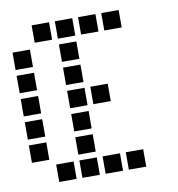

<svg xmlns="http://www.w3.org/2000/svg" viewBox="-77 -758 754 815"><g transform="rotate(-10 300.0 -350.5)"><path d="M114 -688Q113 -688 113 -688Q113 -688 113 -687V-614Q113 -613 113 -613Q113 -613 114 -613H187Q188 -613 188 -613Q188 -613 188 -614V-687Q188 -688 188 -688Q188 -688 187 -688ZM214 -688Q213 -688 213 -688Q213 -688 213 -687V-614Q213 -613 213 -613Q213 -613 214 -613H287Q288 -613 288 -613Q288 -613 288 -614V-687Q288 -688 288 -688Q288 -688 287 -688ZM314 -688Q313 -688 313 -688Q313 -688 313 -687V-614Q313 -613 313 -613Q313 -613 314 -613H387Q388 -613 388 -613Q388 -613 388 -614V-687Q388 -688 388 -688Q388 -688 387 -688ZM414 -688Q413 -688 413 -688Q413 -688 413 -687V-614Q413 -613 413 -613Q413 -613 414 -613H487Q488 -613 488 -613Q488 -613 488 -614V-687Q488 -688 488 -688Q488 -688 487 -688ZM14 -588Q13 -588 13 -588Q13 -588 13 -587V-514Q13 -513 13 -513Q13 -513 14 -513H87Q88 -513 88 -513Q88 -513 88 -514V-587Q88 -588 88 -588Q88 -588 87 -588ZM214 -588Q213 -588 213 -588Q213 -588 213 -587V-514Q213 -513 213 -513Q213 -513 214 -513H287Q288 -513 288 -513Q288 -513 288 -514V-587Q288 -588 288 -588Q288 -588 287 -588ZM14 -488Q13 -488 13 -488Q13 -488 13 -487V-414Q13 -413 13 -413Q13 -413 14 -413H87Q88 -413 88 -413Q88 -413 88 -414V-487Q88 -488 88 -488Q88 -488 87 -488ZM214 -488Q213 -488 213 -488Q213 -488 213 -487V-414Q213 -413 213 -413Q213 -413 214 -413H287Q288 -413 288 -413Q288 -413 288 -414V-487Q288 -488 288 -488Q288 -488 287 -488ZM14 -388Q13 -388 13 -388Q13 -388 13 -387V-314Q13 -313 13 -313Q13 -313 14 -313H87Q88 -313 88 -313Q88 -313 88 -314V-387Q88 -388 88 -388Q88 -388 87 -388ZM214 -388Q213 -388 213 -388Q213 -388 213 -387V-314Q213 -313 213 -313Q213 -313 214 -313H287Q288 -313 288 -313Q288 -313 288 -314V-387Q288 -388 288 -388Q288 -388 287 -388ZM314 -388Q313 -388 313 -388Q313 -388 313 -387V-314Q313 -313 313 -313Q313 -313 314 -313H387Q388 -313 388 -313Q388 -313 388 -314V-387Q388 -388 388 -388Q388 -388 387 -388ZM14 -288Q13 -288 13 -288Q13 -288 13 -287V-214Q13 -213 13 -213Q13 -213 14 -213H87Q88 -213 88 -213Q88 -213 88 -214V-287Q88 -288 88 -288Q88 -288 87 -288ZM214 -288Q213 -288 213 -288Q213 -288 213 -287V-214Q213 -213 213 -213Q213 -213 214 -213H287Q288 -213 288 -213Q288 -213 288 -214V-287Q288 -288 288 -288Q288 -288 287 -288ZM14 -188Q13 -188 13 -188Q13 -188 13 -187V-114Q13 -113 13 -113Q13 -113 14 -113H87Q88 -113 88 -113Q88 -113 88 -114V-187Q88 -188 88 -188Q88 -188 87 -188ZM214 -188Q213 -188 213 -188Q213 -188 213 -187V-114Q213 -113 213 -113Q213 -113 214 -113H287Q288 -113 288 -113Q288 -113 288 -114V-187Q288 -188 288 -188Q288 -188 287 -188ZM114 -88Q113 -88 113 -88Q113 -88 113 -87V-14Q113 -13 113 -13Q113 -13 114 -13H187Q188 -13 188 -13Q188 -13 188 -14V-87Q188 -88 188 -88Q188 -88 187 -88ZM214 -88Q213 -88 213 -88Q213 -88 213 -87V-14Q213 -13 213 -13Q213 -13 214 -13H287Q288 -13 288 -13Q288 -13 288 -14V-87Q288 -88 288 -88Q288 -88 287 -88ZM314 -88Q313 -88 313 -88Q313 -88 313 -87V-14Q313 -13 313 -13Q313 -13 314 -13H387Q388 -13 388 -13Q388 -13 388 -14V-87Q388 -88 388 -88Q388 -88 387 -88ZM414 -88Q413 -88 413 -88Q413 -88 413 -87V-14Q413 -13 413 -13Q413 -13 414 -13H487Q488 -13 488 -13Q488 -13 488 -14V-87Q488 -88 488 -88Q488 -88 487 -88Z"/></g></svg>

Font: Doto Black
Style: Bold
Weight: 700
Monospace: yes
Version: Version 1.000